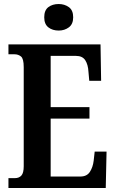

<svg xmlns="http://www.w3.org/2000/svg" viewBox="-20 -935 575 955"><path d="M22 0V-49H54Q75 -49 86.5 -62Q98 -75 98 -108V-601Q98 -643 84.5 -654Q71 -665 52 -665H22V-714H480L483 -533H424L420 -578Q418 -614 404 -635.5Q390 -657 358 -657H232V-402H425V-345H232V-57H380Q412 -57 427 -80Q442 -103 446 -136L451 -181H510L506 0ZM272 -783Q241 -783 220.5 -799Q200 -815 200 -849Q200 -884 220.5 -899.5Q241 -915 272 -915Q301 -915 322.5 -899.5Q344 -884 344 -849Q344 -815 322.5 -799Q301 -783 272 -783Z"/></svg>

Font: Noto Serif Thai ExtraCondensed
Style: Bold
Weight: 700
Width: 2
Designer: Monotype Design Team
Foundry: Monotype Imaging Inc.
Version: Version 2.002; ttfautohint (v1.8.4.7-5d5b)